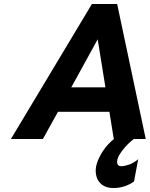

<svg xmlns="http://www.w3.org/2000/svg" viewBox="-20 -700 754 967"><path d="M35 0 443 -680H570L714 0H553L531 -137H272L196 0ZM339 -260H511L472 -502ZM551 247Q517 247 495.5 231.5Q474 216 466.5 191Q459 166 464 138Q471 104 496 64.5Q521 25 559 -4H659Q622 24 598 55.5Q574 87 571 104Q568 120 573 128.5Q578 137 591 137Q607 137 630 129Q653 121 676 102L655 214Q633 230 606.5 238.5Q580 247 551 247Z"/></svg>

Font: Teachers
Style: Italic
Weight: 400
Italic angle: -11°
Designer: Alfredo Marco Pradil, Chank Diesel
Version: Version 1.001